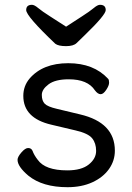

<svg xmlns="http://www.w3.org/2000/svg" viewBox="-20 -755 550 799"><path d="M261 24Q157 24 98 -24Q53 -62 53 -90Q53 -102 69 -120.5Q85 -139 97 -139Q110 -139 115 -128Q122 -109 137 -90Q168 -46 260 -46Q319 -46 349.5 -70.5Q380 -95 380 -127Q380 -159 363.5 -179.5Q347 -200 295.5 -212Q244 -224 194 -236Q77 -263 77 -356Q77 -397 103 -428Q158 -492 264 -492Q370 -492 430 -427Q434 -423 434 -411Q434 -399 422 -381Q410 -363 399 -363Q387 -363 375 -379Q345 -425 266 -425Q210 -425 182 -404Q154 -383 154 -360Q154 -336 166 -323.5Q178 -311 217 -302L313 -279Q458 -245 458 -128Q458 -86 433.5 -51.5Q409 -17 364.5 3.5Q320 24 261 24ZM255 -563Q223 -563 210 -573Q89 -688 89 -713Q89 -735 113 -735Q123 -735 139 -721.5Q155 -708 189 -686.5Q223 -665 255 -644Q287 -665 320.5 -686.5Q354 -708 370 -721.5Q386 -735 396 -735Q420 -735 420 -713Q420 -693 332 -608Q312 -589 299 -576Q286 -563 255 -563Z"/></svg>

Font: LXGW WenKai Lite Medium
Style: Regular
Weight: 500
Designer: LXGW / Fontworks Inc.
Foundry: LXGW / Fontworks Inc.
Version: Version 1.511; March 25, 2025